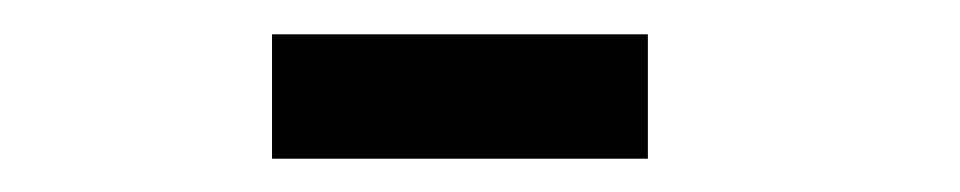

<svg xmlns="http://www.w3.org/2000/svg" viewBox="-20 -320 565 113"><path d="M140.1 -226.6V-299.8H361.3V-226.6Z"/></svg>

Font: Anka/Coder Condensed
Style: Italic
Weight: 400
Width: 4
Italic angle: -12°
Monospace: yes
Version: Version 001.100